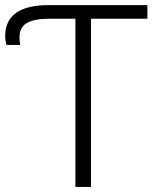

<svg xmlns="http://www.w3.org/2000/svg" viewBox="-37 -738 614 758"><path d="M-16.6 -594.7Q-16.6 -717.8 155.3 -717.8H544.9V-664.1H322.3V0H260.7V-664.1H157.2Q97.7 -664.1 68.8 -647Q40 -629.9 40 -590.8Q40 -574.2 43 -560.5H-11.7Q-16.6 -580.1 -16.6 -594.7Z"/></svg>

Font: Gothic A1 Light
Style: Regular
Weight: 300
Version: Version 2.50